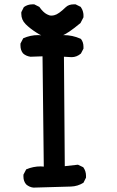

<svg xmlns="http://www.w3.org/2000/svg" viewBox="-20 -854 540 884"><path d="M87.9 -41Q87.9 -43.9 87.9 -49.8L100.6 -74.2Q132.8 -87.9 167 -87.9Q173.8 -87.9 181.6 -86.9L175.8 -594.7L121.1 -592.8Q121.1 -592.8 120.1 -592.8Q99.6 -595.7 85.9 -608.4Q74.2 -623 74.2 -644.5Q74.2 -647.5 74.2 -653.3L86.9 -677.7Q120.1 -692.4 155.3 -692.4Q163.1 -692.4 171.9 -691.4H254.9Q263.7 -692.4 272.5 -692.4Q313.5 -692.4 350.6 -675.8L352.5 -674.8Q364.3 -660.2 364.3 -638.7Q364.3 -635.7 364.3 -629.9L352.5 -607.4Q333 -590.8 309.6 -590.8Q309.6 -590.8 274.4 -592.8L278.3 -88.9L338.9 -95.7L363.3 -84Q376 -66.4 376 -44.9Q376 -42 376 -36.1L364.3 -12.7Q337.9 3.9 306.6 4.9L134.8 9.8Q134.8 9.8 133.8 9.8Q115.2 7.8 100.6 -4.9Q87.9 -19.5 87.9 -41ZM78.1 -790Q78.1 -793 78.1 -797.9L89.8 -821.3Q107.4 -834 128.9 -834Q131.8 -834 137.7 -834L161.1 -822.3Q178.7 -796.9 196.3 -788.1Q207 -782.2 215.8 -782.2Q224.6 -782.2 230.5 -784.2Q249 -788.1 283.2 -821.3Q296.9 -834 319.3 -834Q322.3 -834 328.1 -834L351.6 -822.3Q359.4 -810.5 361.3 -802.7Q364.3 -792 364.3 -786.1Q364.3 -780.3 364.3 -774.4L350.6 -748Q291 -698.2 264.6 -689.9Q238.3 -681.6 207 -681.6H206.1Q173.8 -685.5 147.5 -704.1Q118.2 -722.7 98.1 -742.7Q78.1 -762.7 78.1 -790Z"/></svg>

Font: JasonHandwriting2
Style: SemiBold
Weight: 600
Version: Version 1.04.7